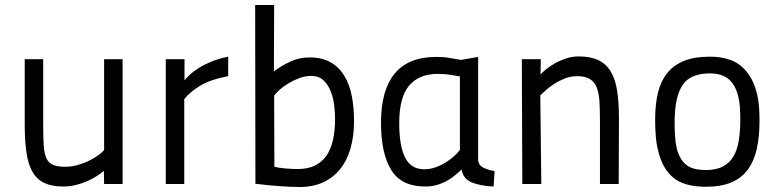

<svg xmlns="http://www.w3.org/2000/svg" viewBox="-20 -737 3119 769"><path d="M471 -500V0H397L396 -53Q385 -43 368 -32Q351 -21 329.5 -11.5Q308 -2 283.5 4Q259 10 233 10Q188 10 158 -4Q128 -18 110.5 -48Q93 -78 86 -125.5Q79 -173 79 -239V-500H153V-240Q153 -188 155 -155Q157 -122 166 -103Q175 -84 192.5 -76.5Q210 -69 241 -69Q266 -69 291 -76Q316 -83 337 -93.5Q358 -104 374 -115.5Q390 -127 397 -136V-500Z M644 -500H719V-415Q726 -425 741 -438.5Q756 -452 777.5 -465.5Q799 -479 828.5 -491Q858 -503 894 -510V-432Q820 -418 779 -392Q738 -366 718 -340V0H644Z M1002 -717H1078L1077 -451Q1106 -473 1142 -490Q1178 -507 1220 -507Q1270 -507 1304 -487.5Q1338 -468 1359 -433.5Q1380 -399 1389 -352.5Q1398 -306 1398 -253Q1398 -192 1384 -143Q1370 -94 1342 -59.5Q1314 -25 1273.5 -6.5Q1233 12 1181 12Q1147 12 1099 8.5Q1051 5 1003 -1ZM1226 -433Q1203 -433 1180 -424.5Q1157 -416 1136.5 -404Q1116 -392 1100.5 -378Q1085 -364 1078 -354L1079 -69Q1094 -65 1121 -62.5Q1148 -60 1173 -60Q1214 -60 1242.5 -74.5Q1271 -89 1288.5 -115Q1306 -141 1314 -178Q1322 -215 1322 -260Q1322 -285 1318.5 -315Q1315 -345 1304.5 -371.5Q1294 -398 1275.5 -415.5Q1257 -433 1226 -433Z M1895 -97Q1896 -75 1917 -65Q1938 -55 1961 -52L1957 10Q1906 8 1870.5 -6Q1835 -20 1829 -58Q1819 -49 1805 -37Q1791 -25 1773 -14.5Q1755 -4 1732.5 3Q1710 10 1683 10Q1588 10 1547 -56Q1506 -122 1506 -246Q1506 -376 1561 -442.5Q1616 -509 1727 -509Q1761 -509 1786.5 -504Q1812 -499 1826 -497L1895 -509ZM1679 -59Q1704 -59 1727.5 -68Q1751 -77 1770 -89.5Q1789 -102 1803 -115.5Q1817 -129 1822 -137V-431Q1808 -433 1785.5 -437Q1763 -441 1733 -441Q1658 -441 1618.5 -394Q1579 -347 1579 -244Q1579 -153 1602.5 -106Q1626 -59 1679 -59Z M2072 0 2070 -500H2146L2145 -439Q2151 -446 2166 -458.5Q2181 -471 2201 -482.5Q2221 -494 2246 -502.5Q2271 -511 2297 -511Q2345 -511 2376.5 -496Q2408 -481 2426.5 -450Q2445 -419 2452 -372Q2459 -325 2459 -261L2458 0H2383V-250Q2383 -295 2381 -329.5Q2379 -364 2370 -386.5Q2361 -409 2342.5 -420.5Q2324 -432 2292 -432Q2266 -432 2243 -423Q2220 -414 2200.5 -401.5Q2181 -389 2166.5 -376Q2152 -363 2144 -355L2148 0Z M2822 -510Q2905 -510 2950 -471Q2995 -432 3012 -361Q3018 -337 3020 -310Q3022 -283 3022 -253Q3022 -191 3011.5 -142.5Q3001 -94 2976.5 -59.5Q2952 -25 2910.5 -7Q2869 11 2807 11Q2720 11 2676 -26Q2632 -63 2616 -134Q2609 -161 2606.5 -192.5Q2604 -224 2604 -259Q2604 -320 2615.5 -366.5Q2627 -413 2653 -445Q2679 -477 2720.5 -493.5Q2762 -510 2822 -510ZM2807 -56Q2849 -56 2876 -70.5Q2903 -85 2918 -111Q2933 -137 2939 -174.5Q2945 -212 2945 -257Q2945 -284 2943.5 -307Q2942 -330 2937 -350Q2926 -396 2899 -419.5Q2872 -443 2823 -443Q2745 -443 2714 -396.5Q2683 -350 2682 -254Q2682 -222 2683.5 -194.5Q2685 -167 2690 -145Q2701 -100 2727 -78Q2753 -56 2807 -56Z"/></svg>

Font: Panefresco 400wt
Style: Regular
Weight: 400
Foundry: Campivisivi & Chank Co
Version: Version 1.002